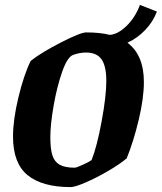

<svg xmlns="http://www.w3.org/2000/svg" viewBox="-20 -751 659 782"><path d="M499 -577Q566 -527 566 -417Q566 -351 545 -263Q524 -175 496 -106Q466 -81 418.5 -53.5Q371 -26 328 -7.5Q285 11 268 11Q152 11 92.5 -37.5Q33 -86 33 -195Q33 -263 55 -354.5Q77 -446 105 -503Q148 -537 228 -578Q308 -619 331 -619Q387 -619 427 -609Q460 -611 495.5 -645.5Q531 -680 550 -731L619 -704Q604 -663 571.5 -629Q539 -595 499 -577ZM413 -421Q413 -482 393.5 -509.5Q374 -537 331 -537Q303 -537 277 -527Q254 -518 233 -458Q212 -398 198.5 -321Q185 -244 185 -192Q185 -146 193 -119.5Q201 -93 222.5 -80.5Q244 -68 284 -68Q291 -68 317.5 -80Q344 -92 353 -99Q375 -154 394 -257Q413 -360 413 -421Z"/></svg>

Font: Grenze
Style: Bold Italic
Weight: 700
Italic angle: -10°
Designer: Renata Polastri
Foundry: Omnibus-Type
Version: Version 1.002; ttfautohint (v1.8)